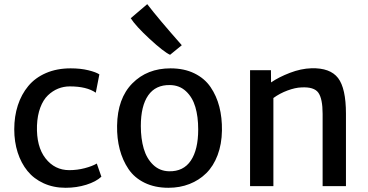

<svg xmlns="http://www.w3.org/2000/svg" viewBox="-20 -892 1762 920"><path d="M48.3 -272.5Q48.3 -334.5 65.4 -387.2Q82.5 -439.9 115.5 -479.7Q148.4 -519.5 200.4 -542Q252.4 -564.5 318.4 -564.5Q366.2 -564.5 403.1 -555.4Q439.9 -546.4 456.1 -535.6L439 -447.8Q395.5 -478 314.5 -478Q285.2 -478 258.5 -467.3Q231.9 -456.5 209.5 -435.1Q187 -413.6 173.1 -376.5Q159.2 -339.4 157.2 -291Q153.8 -189.9 198 -133.3Q242.2 -76.7 312 -76.7Q350.1 -76.7 386.2 -86.2Q422.4 -95.7 443.8 -108.4L465.8 -45.4Q440.4 -21.5 393.6 -6.8Q346.7 7.8 294.4 7.8Q236.3 7.8 189.2 -13.7Q142.1 -35.2 111.6 -72.8Q81.1 -110.4 64.7 -161.4Q48.3 -212.4 48.3 -272.5Z M787.1 7.8Q722.2 7.8 673.1 -16.1Q624 -40 595.7 -82Q567.4 -124 553.7 -176.3Q540 -228.5 541 -290Q543 -420.4 614 -492.4Q685.1 -564.5 796.9 -564.5Q862.3 -564.5 911.4 -540.5Q960.4 -516.6 989 -474.6Q1017.6 -432.6 1031 -380.4Q1044.4 -328.1 1043.5 -266.6Q1042.5 -201.2 1022.7 -148.7Q1002.9 -96.2 968.5 -62.3Q934.1 -28.3 887.9 -10.3Q841.8 7.8 787.1 7.8ZM790 -71.3Q858.9 -69.8 894.3 -122.3Q929.7 -174.8 929.7 -272Q929.7 -333 916 -379.4Q902.3 -425.8 871.1 -454.8Q839.8 -483.9 794.4 -484.4Q725.6 -485.8 690.2 -435.1Q654.8 -384.3 654.8 -288.1Q654.8 -227.5 668.7 -179.9Q682.6 -132.3 713.9 -102.3Q745.1 -72.3 790 -71.3ZM851.1 -675.3 794.9 -629.4Q764.2 -643.6 697.3 -705.3Q630.4 -767.1 606.4 -804.7L685.5 -872.1Q737.8 -803.7 851.1 -675.3Z M1178.2 0V-555.7H1278.3L1278.8 -497.1Q1315.9 -522.5 1369.1 -543Q1422.4 -563.5 1472.2 -564.9Q1562 -567.4 1599.9 -518.1Q1637.7 -468.8 1637.7 -347.2V0H1525.9V-346.2Q1525.9 -418.9 1505.4 -447.8Q1484.9 -476.6 1423.8 -473.1Q1395 -472.2 1357.9 -458.5Q1320.8 -444.8 1290 -422.4V0Z"/></svg>

Font: HaufeMerriweatherSans
Style: Regular
Weight: 400
Designer: Eben Sorkin ( eben@eyebytes.com )
Foundry: Eben Sorkin
Version: Version 1.56